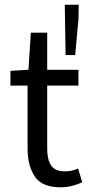

<svg xmlns="http://www.w3.org/2000/svg" viewBox="-20 -780 378 809"><path d="M235.2 9.2Q157.5 9.2 126.9 -36Q96.2 -81.3 96.2 -153.3V-419.3H23.9V-481.4L99.9 -486L110 -642.3H178.9V-486H310.5V-419.3H178.9V-151.8Q178.9 -107.6 195.5 -82.8Q212.2 -58 253.7 -58Q267.1 -58 280.9 -60.6Q294.7 -63.2 309 -70.3L326.5 -12.2Q307.5 -2.8 283.8 3.2Q260.1 9.2 235.2 9.2ZM256.4 -548 252.9 -760.1H311.6L310.9 -702.5L296.8 -548Z"/></svg>

Font: Source Sans 3
Style: Regular
Weight: 200
Designer: Paul D. Hunt
Foundry: Adobe
Version: Version 3.046;hotconv 1.0.118;makeotfexe 2.5.65603